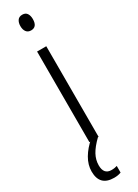

<svg xmlns="http://www.w3.org/2000/svg" viewBox="-252 -744 699 976"><g transform="rotate(-30 97.0 -256.0)"><path d="M99 -732Q118 -732 126.5 -719Q135 -706 135 -686Q135 -640 99 -640Q81 -640 71.5 -652.5Q62 -665 62 -686Q62 -706 71 -719Q80 -732 99 -732ZM125 -532V0H71V-532ZM53 126Q53 179 98 179Q108 179 117 177.5Q126 176 131 174V213Q114 220 90 220Q6 220 6 135Q6 96 28 58.5Q50 21 88 -11L121 0Q85 35 69 64.5Q53 94 53 126Z"/></g></svg>

Font: Noto Sans Malayalam ExtraCondensed Light
Style: Regular
Weight: 300
Width: 2
Designer: Jelle Bosma - Monotype Design Team
Foundry: Monotype Imaging Inc.
Version: Version 2.104; ttfautohint (v1.8.4.7-5d5b)